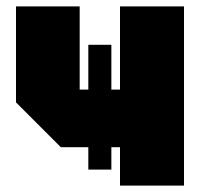

<svg xmlns="http://www.w3.org/2000/svg" viewBox="-20 -580 625 600"><path d="M555 -560V0H355V-120H170L30 -260V-560H229V-300H355V-560ZM328 -50H256V-440H328Z"/></svg>

Font: Tektur Condensed Black
Style: Regular
Weight: 900
Width: 3
Designer: Adam Jagosz
Foundry: Adam Jagosz
Version: Version 1.005;gftools[0.9.30]